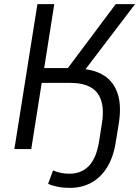

<svg xmlns="http://www.w3.org/2000/svg" viewBox="-20 -725 677 934"><path d="M319 189Q288 189 260.5 183.5Q233 178 214 169L238 104Q256 112 276 116Q296 120 318 120Q376 120 412.5 82Q449 44 462 -37L474 -113Q487 -185 473.5 -231.5Q460 -278 422 -300Q384 -322 318 -322H183L132 0H50L162 -705H244L195 -394H326L296 -375L543 -705H637L376 -362L365 -391Q438 -388 486 -357.5Q534 -327 553 -267.5Q572 -208 557 -119L544 -39Q533 36 502.5 86.5Q472 137 425.5 163Q379 189 319 189Z"/></svg>

Font: Nunito Sans 10pt SemiCondensed
Style: Italic
Weight: 400
Width: 4
Italic angle: -9°
Designer: Vernon Adams
Foundry: Vernon Adams
Version: Version 3.101;gftools[0.9.27]